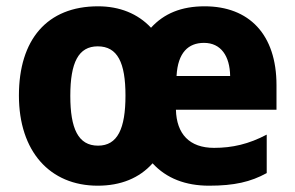

<svg xmlns="http://www.w3.org/2000/svg" viewBox="-20 -579 935 609"><path d="M629 -559C555 -559 500 -536 459 -491C417 -536 359 -559 291 -559C129 -559 40 -453 40 -276C40 -99 138 10 290 10C363 10 422 -14 464 -61C508 -13 569 10 643 10C723 10 775 -2 826 -30V-152C769 -122 717 -110 659 -110C581 -110 540 -154 538 -231H857V-309C857 -470 770 -559 629 -559ZM627 -443C681 -443 709 -401 710 -338H540C544 -413 578 -443 627 -443ZM290 -432C353 -432 378 -380 378 -276C378 -171 353 -117 291 -117C228 -117 203 -171 203 -275C203 -381 229 -432 290 -432Z"/></svg>

Font: Noto Sans Myanmar SemiCondensed ExtraBold
Style: Regular
Weight: 800
Width: 4
Designer: Monotype Design Team
Foundry: Monotype Imaging Inc.
Version: Version 2.107